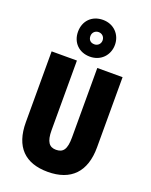

<svg xmlns="http://www.w3.org/2000/svg" viewBox="-183 -1107 953 1213"><g transform="rotate(20 294.0 -501.0)"><path d="M294 -765C368 -765 418 -820 418 -889C418 -958 367 -1012 294 -1012C219 -1012 170 -960 170 -888C170 -817 219 -765 294 -765ZM294 -848C267 -848 253 -865 253 -889C253 -913 271 -930 294 -930C317 -930 335 -913 335 -889C335 -865 317 -848 294 -848ZM533 -242V-714H363V-247C363 -167 342 -139 294 -139C249 -139 226 -168 226 -246V-714H56V-238C56 -72 140 10 292 10C448 10 533 -77 533 -242Z"/></g></svg>

Font: Noto Sans Oriya ExtCond Blk
Style: Regular
Weight: 900
Width: 2
Designer: Amélie Bonet and Sol Matas
Foundry: Google LLC
Version: Version 2.006